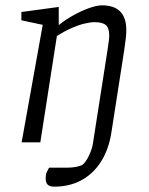

<svg xmlns="http://www.w3.org/2000/svg" viewBox="-20 -533 557 719"><path d="M183 166Q166 166 158.5 158.5Q151 151 151 134Q151 121 155 112Q159 103 164 95H230Q250 95 267 91.5Q284 88 290 83Q303 72 314 48Q325 24 328 4L383 -348Q386 -368 387.5 -380Q389 -392 389 -401Q389 -428 376.5 -439Q364 -450 334 -450Q318 -450 295.5 -444.5Q273 -439 247 -427.5Q221 -416 193 -398L131 0H61L140 -440L60 -457V-488L200 -507V-439Q226 -460 256 -476.5Q286 -493 314.5 -503Q343 -513 362 -513Q453 -513 453 -420Q453 -407 451.5 -393Q450 -379 445 -344L397 -36Q387 27 358.5 72Q330 117 285.5 141.5Q241 166 183 166Z"/></svg>

Font: Faustina Light
Style: Italic
Weight: 300
Italic angle: -8°
Designer: Alfonso Garcia
Foundry: http://www.omnibus-type.com
Version: Version 1.200